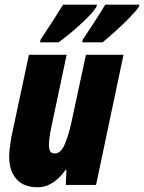

<svg xmlns="http://www.w3.org/2000/svg" viewBox="-20 -786 612 816"><path d="M139.2 9.8Q80.6 9.8 49.8 -25.1Q19 -60.1 19 -120.1Q19 -137.2 21.7 -158.2Q24.4 -179.2 27.8 -201.2L103 -553.2H263.2L198.2 -246.1Q188 -197.3 188 -168.9Q188 -152.3 193.4 -143.1Q198.7 -133.8 212.9 -133.8Q238.8 -133.8 255.4 -173.3Q272 -212.9 284.2 -269L345.2 -553.2H504.9L388.2 0H259.8L262.2 -64H258.8Q234.9 -30.3 205.1 -10.3Q175.3 9.8 139.2 9.8ZM329.1 -606 332 -618.2Q368.2 -671.9 392.3 -709.7Q416.5 -747.6 427.2 -766.1H572.3L570.8 -757.8Q558.1 -739.3 531 -711.4Q503.9 -683.6 472.7 -655.3Q441.4 -627 416 -606ZM149.9 -606 152.8 -618.2Q189 -672.9 213.1 -710.4Q237.3 -748 248 -766.1H392.1L390.1 -757.8Q379.9 -739.7 353.3 -712.6Q326.7 -685.5 293.5 -657.2Q260.3 -628.9 229 -606Z"/></svg>

Font: Open Sans Condensed ExtraBold
Style: Italic
Weight: 800
Width: 3
Italic angle: -12°
Designer: Monotype Design Team
Foundry: Monotype Imaging Inc.
Version: Version 3.003; ttfautohint (v1.8.4)